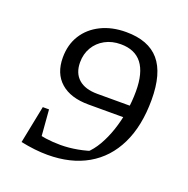

<svg xmlns="http://www.w3.org/2000/svg" viewBox="-114 -723 823 839"><g transform="rotate(20 297.5 -303.0)"><path d="M334 -614Q438 -614 488.5 -555Q539 -496 539 -373Q539 -252 497.5 -166.5Q456 -81 378.5 -36.5Q301 8 193 8Q164 8 133 4.5Q102 1 68 -6L98 -71Q160 -52 232 -52Q270 -52 311 -59.5Q352 -67 393 -82L350 -62Q376 -85 396.5 -120.5Q417 -156 431.5 -199Q446 -242 454 -289.5Q462 -337 462 -385Q462 -556 330 -556Q289 -556 257 -538.5Q225 -521 207 -490.5Q189 -460 189 -421Q189 -371 219.5 -344Q250 -317 307 -317H491L480 -260H287Q203 -260 157 -300.5Q111 -341 111 -415Q111 -475 139 -519.5Q167 -564 217.5 -589Q268 -614 334 -614ZM132 -181 146 -6H68L103 -181Z"/></g></svg>

Font: Piazzolla Thin
Style: Italic
Weight: 400
Italic angle: -11.3°
Version: Version 2.005